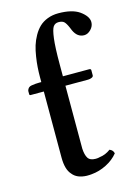

<svg xmlns="http://www.w3.org/2000/svg" viewBox="-110 -757 582 826"><g transform="rotate(-15 181.0 -344.5)"><path d="M183.1 -485.8V-431.2H299.8Q308.1 -431.2 308.1 -424.8V-401.9Q308.1 -396 300.5 -392.6Q293 -389.2 284.2 -389.2H183.1V-139.2V-108.9Q184.6 -80.6 193.8 -66.2Q203.1 -51.8 228 -51.8Q238.8 -51.8 246.1 -54.2Q272 -57.1 294.9 -74.2Q310.5 -67.9 313 -53.2Q292.5 -27.8 260.3 -11.5Q228 4.9 193.8 7.8Q187 8.8 171.9 8.8Q128.4 7.3 108.9 -18.1Q86.9 -41.5 86.9 -95.2V-389.2H27.8Q22.9 -389.2 22.9 -395V-409.2Q26.9 -425.8 43 -428.2Q61.5 -431.2 78.1 -431.2H86.9V-452.1Q86.9 -475.6 88.4 -496.8Q89.8 -518.1 93.8 -543.7Q97.7 -569.3 104.2 -590.6Q110.8 -611.8 122.3 -632.3Q133.8 -652.8 148.7 -667Q163.6 -681.2 185.5 -689.7Q207.5 -698.2 233.9 -698.2Q294.4 -698.2 327.1 -675.8Q361.8 -650.9 361.8 -625Q361.8 -606.9 347.9 -592.5Q334 -578.1 317.9 -578.1Q287.6 -578.1 272 -611.8Q267.1 -624 266.1 -626Q257.3 -646.5 249.3 -653.8Q241.2 -661.1 225.1 -661.1Q209.5 -661.1 201.2 -649.4Q192.9 -637.7 188 -598.9Q183.1 -560.1 183.1 -485.8Z"/></g></svg>

Font: Common Serif Medium
Style: Regular
Weight: 500
Designer: Philipp H. Poll, Khaled Hosny
Foundry: Stefan Peev, Context Ltd.
Version: Version 1.026